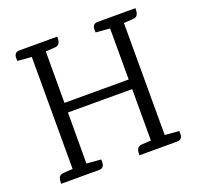

<svg xmlns="http://www.w3.org/2000/svg" viewBox="-120 -804 953 931"><g transform="rotate(-20 356.5 -338.5)"><path d="M190.6 -50.5 264.2 -44.5Q265.2 -39.5 265 -28.6Q264.8 -17.7 258.8 -8.9Q252.9 0 236.6 0H41.6Q42.6 -5 42.7 -15.4Q42.8 -25.7 49 -35.2Q55.3 -44.7 72.9 -45.7L118.5 -48.5V-626.6L45.7 -632.6Q45.7 -637.6 45.4 -648.5Q45.2 -659.4 51.1 -668.2Q57.1 -677.1 73.4 -677.1H268.3Q268.3 -672.1 267.7 -661.7Q267.1 -651.4 261.4 -642Q255.7 -632.6 237 -631.4L191.4 -628.6ZM522.5 -626.6 449.7 -632.6Q449.7 -637.6 449.4 -648.5Q449.1 -659.4 455 -668.2Q461 -677.1 477.3 -677.1H671.5Q671.5 -672.1 670.9 -661.7Q670.3 -651.4 664.5 -642Q658.8 -632.6 640.1 -631.4L594.5 -628.6V-50.5L667.3 -44.5Q668.3 -39.5 668.1 -28.6Q667.9 -17.7 662 -8.9Q656 0 639.7 0H445.5Q446.5 -5 446.6 -15.4Q446.7 -25.7 453 -35.2Q459.2 -44.7 476.9 -45.7L522.5 -48.5ZM534.5 -313.7H178.6V-363.3H534.5Z"/></g></svg>

Font: Karma Variable Light
Style: Regular
Weight: 300
Designer: Joana Correia
Foundry: Indian Type Foundry
Version: Version 3.000